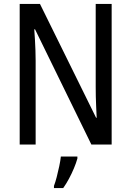

<svg xmlns="http://www.w3.org/2000/svg" viewBox="-20 -734 666 975"><path d="M547 0H444L158 -585H154Q156 -559 157.5 -532Q159 -505 160 -478.5Q161 -452 161 -426V0H80V-714H183L468 -136H471Q470 -161 468.5 -188.5Q467 -216 466.5 -243.5Q466 -271 466 -293V-714H547ZM373 71Q367 93 355.5 120.5Q344 148 330 174Q316 200 301 221H254V210Q261 192 268 165Q275 138 281 109.5Q287 81 289 61H373Z"/></svg>

Font: Noto Sans Khmer Condensed
Style: Regular
Weight: 400
Width: 3
Designer: Danh Hong and the Monotype Design Team
Foundry: Monotype Imaging Inc.
Version: Version 2.004